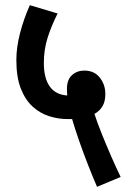

<svg xmlns="http://www.w3.org/2000/svg" viewBox="-20 -652 485 740"><path d="M354 68Q337 29 318.5 -18.5Q300 -66 284 -112Q268 -158 258 -193Q250 -193 241 -193Q205 -193 170 -204Q135 -215 106.5 -240.5Q78 -266 60.5 -310Q43 -354 43 -421Q43 -469 57 -523.5Q71 -578 95 -632L202 -600Q177 -550 163 -505Q149 -460 149 -409Q149 -351 171.5 -319Q194 -287 239 -284Q238 -297 238 -309Q238 -345 257.5 -362.5Q277 -380 305 -380Q343 -380 364.5 -353Q386 -326 386 -290Q386 -261 375 -242.5Q364 -224 344 -213Q355 -179 372.5 -135.5Q390 -92 409 -48.5Q428 -5 445 30Z"/></svg>

Font: Noto Sans ExtraCondensed SemiBold
Style: Regular
Weight: 600
Width: 2
Designer: Monotype Design Team
Foundry: Monotype Imaging Inc.
Version: Version 2.013; ttfautohint (v1.8.4.7-5d5b)